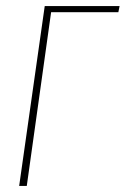

<svg xmlns="http://www.w3.org/2000/svg" viewBox="-20 -611 413 631"><path d="M43 0 127 -591H373L369 -571H148L68 0Z"/></svg>

Font: Alumni Sans SC Thin
Style: Italic
Weight: 100
Italic angle: -8°
Designer: Robert E. Leuschke
Foundry: Robert E. Leuschke
Version: Version 1.016